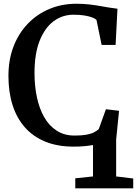

<svg xmlns="http://www.w3.org/2000/svg" viewBox="-20 -771 730 1024"><path d="M381.5 233.5V180L476 170V2.5Q457 6 431.5 8.5Q406 11 371.5 11Q287 11 222 -15.5Q157 -42 113.2 -91.2Q69.5 -140.5 47.2 -210Q25 -279.5 25 -365.5Q25 -452.5 52.2 -523.2Q79.5 -594 128.8 -645Q178 -696 244 -723.5Q310 -751 387.5 -751Q423 -751 454 -747.5Q485 -744 512.2 -739.2Q539.5 -734.5 563.2 -730.5Q587 -726.5 606.5 -724.5L596.5 -531.5H522L494.5 -665Q487.5 -672 471 -678.2Q454.5 -684.5 429.8 -688.5Q405 -692.5 372 -692.5Q312 -692.5 265.2 -657.2Q218.5 -622 191.2 -553Q164 -484 164 -381.5Q164 -312 177 -251.5Q190 -191 216.2 -145.2Q242.5 -99.5 282.8 -73.8Q323 -48 377.5 -48Q416 -48 440.5 -52.5Q465 -57 480.2 -64.8Q495.5 -72.5 506.5 -82L545 -188.5L615 -180L599.5 -27V170L690.5 181V233.5Z"/></svg>

Font: Merriweather SemiBold
Style: Regular
Weight: 600
Version: Version 2.100